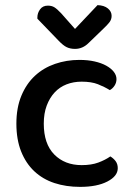

<svg xmlns="http://www.w3.org/2000/svg" viewBox="-20 -716 521 750"><path d="M299 -397Q267 -397 240 -386.5Q213 -376 193.5 -355Q174 -334 162.5 -303.5Q151 -273 151 -233Q151 -154 192 -112.5Q233 -71 299 -71Q337 -71 364 -81Q391 -91 411 -105Q424 -97 432 -86Q440 -75 440 -59Q440 -28 399.5 -7Q359 14 293 14Q238 14 192.5 -1Q147 -16 114 -47Q81 -78 62.5 -124.5Q44 -171 44 -233Q44 -295 63.5 -342Q83 -389 116.5 -420Q150 -451 195 -466.5Q240 -482 290 -482Q323 -482 349.5 -476Q376 -470 395 -459.5Q414 -449 424.5 -435.5Q435 -422 435 -407Q435 -393 427.5 -381.5Q420 -370 409 -364Q388 -377 362.5 -387Q337 -397 299 -397ZM273 -603 361 -696Q387 -695 401.5 -683Q416 -671 416 -654Q416 -640 407.5 -629Q399 -618 384 -604L326 -548Q303 -525 273 -525Q255 -525 241 -531.5Q227 -538 208 -558L126 -643V-648Q126 -665 136.5 -679.5Q147 -694 167 -694Q182 -694 192.5 -687.5Q203 -681 219 -664Z"/></svg>

Font: Baloo Thambi 2 Medium
Style: Regular
Weight: 500
Designer: Aadarsh Rajan and Ek Type
Foundry: Ek Type
Version: Version 1.640;hotconv 1.0.111;makeotfexe 2.5.65597; ttfautoh